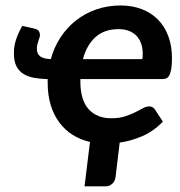

<svg xmlns="http://www.w3.org/2000/svg" viewBox="-20 -512 651 694"><path d="M416 -492.2Q457.5 -492.2 491.7 -479.2Q525.9 -466.3 550.3 -441.9Q574.7 -417.5 588.1 -382.1Q601.6 -346.7 601.6 -302.2Q601.6 -276.9 598.9 -262Q596.2 -247.1 591.6 -239Q586.9 -231 580.6 -228.5Q574.2 -226.1 566.4 -226.1H270.5V-217.8Q270.5 -150.4 300.3 -117.4Q330.1 -84.5 382.3 -84.5Q409.7 -84.5 430.7 -91.1Q451.7 -97.7 467.8 -105.7Q483.9 -113.8 496.3 -120.6Q508.8 -127.4 519.5 -127.4Q526.4 -127.4 531.5 -124.3Q536.6 -121.1 540 -116.2L568.8 -72.3Q535.2 -37.6 494.6 -20Q454.1 -2.4 412.6 3.4L397.9 126.5Q396 143.1 385.7 152.3Q375.5 161.6 360.4 161.6H285.6L305.2 1Q271 -6.8 242.9 -24.4Q214.8 -42 194.6 -69.1Q174.3 -96.2 163.3 -132.3Q152.3 -168.5 152.3 -212.9V-226.1Q127.9 -226.6 105.7 -230.2Q83.5 -233.9 66.7 -243.7Q49.8 -253.4 40 -271.5Q30.3 -289.6 30.3 -318.8Q30.3 -331.1 31.7 -342.3Q33.2 -353.5 36.9 -365.2Q40.5 -377 46.1 -389.9Q51.8 -402.8 60.5 -418.5L104 -408.7Q116.7 -405.8 120.6 -399.2Q124.5 -392.6 124.5 -386.2Q124.5 -381.3 122.8 -376.2Q121.1 -371.1 118.9 -364.7Q116.7 -358.4 115 -351.1Q113.3 -343.8 113.3 -335Q113.3 -317.4 125.2 -308.3Q137.2 -299.3 163.6 -298.3Q175.3 -340.8 198.5 -376.5Q221.7 -412.1 254.2 -437.7Q286.6 -463.4 327.6 -477.8Q368.7 -492.2 416 -492.2ZM408.7 -406.7Q356.9 -406.7 325 -377.7Q293 -348.6 279.8 -298.3H494.6Q497.6 -320.3 493.9 -340.1Q490.2 -359.9 480 -374.5Q469.7 -389.2 451.9 -397.9Q434.1 -406.7 408.7 -406.7Z"/></svg>

Font: Carlito
Style: Bold Italic
Weight: 700
Italic angle: -7°
Designer: Lukasz Dziedzic
Foundry: tyPoland Lukasz Dziedzic
Version: Version 1.104